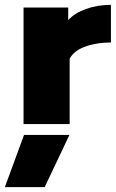

<svg xmlns="http://www.w3.org/2000/svg" viewBox="-67 -511 477 791"><path d="M30 -480H214V-428Q240 -457 287 -474Q334 -491 390 -491V-336Q331 -336 284 -319Q237 -302 220 -269V0H30ZM32 45H219L117 260H-47Z"/></svg>

Font: Readiness ExtraBold
Style: Regular
Weight: 800
Designer: Katatrad Team
Foundry: CadsonDemak
Version: Version 1.00;January 16, 2020;FontCreator 12.0.0.2550 64-bit